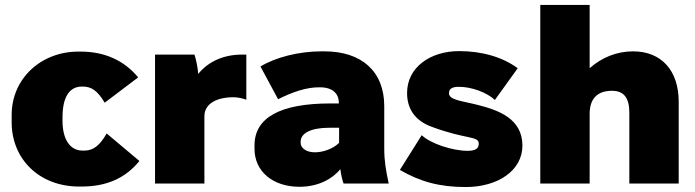

<svg xmlns="http://www.w3.org/2000/svg" viewBox="-20 -740 2802 774"><path d="M299 12H309C410 12 486 -22 542 -91L410 -202C383 -154 356 -133 321 -133H312C264 -133 232 -176 232 -253V-267C232 -349 260 -391 310 -391H314C348 -391 373 -375 402 -326L537 -428C480 -497 401 -532 305 -532H296C144 -532 27 -422 27 -277V-247C27 -99 138 12 299 12Z M605 0H804V-272C804 -315 843 -348 922 -348C939 -348 960 -343 973 -338V-520H956C880 -520 819 -491 779 -442C778 -462 771 -499 764 -520H605Z M1187 13C1266 13 1322 -21 1352 -58C1355 -35 1359 -17 1365 0H1547C1536 -51 1529 -91 1529 -141V-312C1529 -453 1437 -533 1288 -533H1275C1185 -533 1091 -509 1030 -472L1101 -340C1161 -370 1216 -388 1265 -388H1270C1324 -388 1346 -360 1346 -325V-323H1312C1108 -323 1006 -265 1006 -154V-140C1006 -48 1081 13 1187 13ZM1249 -126C1215 -126 1192 -143 1192 -164V-169C1192 -203 1233 -225 1308 -225H1347V-164C1320 -138 1280 -126 1249 -126Z M1857 14C1988 14 2086 -53 2086 -153C2086 -262 1989 -296 1906 -317C1845 -333 1790 -336 1790 -364C1790 -380 1799 -390 1830 -390C1882 -390 1943 -367 1975 -337L2067 -465C2006 -510 1923 -534 1831 -534C1715 -534 1621 -469 1621 -365C1621 -290 1665 -249 1720 -229C1859 -177 1910 -193 1910 -161C1910 -140 1895 -132 1865 -132C1804 -132 1716 -161 1680 -195L1592 -55C1673 -8 1751 14 1857 14Z M2158 0H2357V-281C2357 -341 2387 -374 2447 -374C2495 -374 2517 -346 2517 -285V0H2716V-330C2716 -455 2647 -533 2532 -533C2465 -533 2404 -507 2357 -465V-720H2158Z"/></svg>

Font: Fixel Display Black
Style: Regular
Weight: 900
Designer: AlfaBravo + MacPaw
Foundry: Kyrylo Tkachov, Marchela Mozhyna, Serhii Makarenko, Maria Weinstein, Zakhar Kryvoshyya
Version: Version 1.211